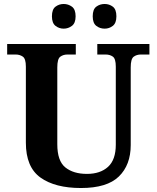

<svg xmlns="http://www.w3.org/2000/svg" viewBox="-20 -935 787 965"><path d="M387 10Q257 10 183.5 -42.5Q110 -95 110 -218V-600Q110 -640 94.5 -650.5Q79 -661 59 -661H16V-714H361V-661H319Q298 -661 283 -650Q268 -639 268 -596V-210Q268 -126 308.5 -93.5Q349 -61 417 -61Q484 -61 523 -96.5Q562 -132 562 -208V-600Q562 -640 547 -650.5Q532 -661 511 -661H469V-714H731V-661H688Q667 -661 652 -650Q637 -639 637 -596V-206Q637 -106 577.5 -48Q518 10 387 10ZM506 -791Q482 -791 464 -805Q446 -819 446 -853Q446 -888 464 -901.5Q482 -915 506 -915Q529 -915 547 -901.5Q565 -888 565 -853Q565 -819 547 -805Q529 -791 506 -791ZM300 -791Q277 -791 259 -805Q241 -819 241 -853Q241 -888 259 -901.5Q277 -915 300 -915Q323 -915 341.5 -901.5Q360 -888 360 -853Q360 -819 341.5 -805Q323 -791 300 -791Z"/></svg>

Font: Noto Serif Tamil
Style: Bold Italic
Weight: 700
Italic angle: -12°
Designer: Indian Type Foundry, Tom Grace, and the Monotype Design Team
Foundry: Monotype Imaging Inc.
Version: Version 2.003; ttfautohint (v1.8.4.7-5d5b)